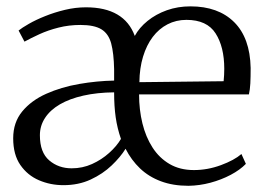

<svg xmlns="http://www.w3.org/2000/svg" viewBox="-20 -573 836 604"><path d="M179.5 9.5Q138.5 9.5 102.5 -6Q66.5 -21.5 44 -54Q21.5 -86.5 21.5 -138Q21.5 -188 50 -222.5Q78.5 -257 125.5 -278Q172.5 -299 228.8 -308.8Q285 -318.5 339 -319.5V-355Q338 -405.5 329.8 -436.2Q321.5 -467 299 -480.8Q276.5 -494.5 233 -494.5Q197 -494.5 164.2 -486.2Q131.5 -478 104.2 -465.5Q77 -453 57 -442L38.5 -477Q49 -485.5 70.8 -498Q92.5 -510.5 121.8 -522.2Q151 -534 184.2 -542Q217.5 -550 250.5 -550Q310.5 -550 349 -527.5Q387.5 -505 404 -460Q418 -486 444.2 -507.2Q470.5 -528.5 505 -540.8Q539.5 -553 579 -553Q666.5 -553 716.5 -503.5Q766.5 -454 768.5 -359.5Q768.5 -330.5 767.5 -310.8Q766.5 -291 763 -276H417.5Q417.5 -228 428 -185Q438.5 -142 459.8 -109Q481 -76 513.5 -57Q546 -38 590 -38Q633 -38 675 -53.5Q717 -69 739.5 -88.5L753.5 -57.5Q735 -38.5 705.8 -23Q676.5 -7.5 642 1.8Q607.5 11 573 11.5Q524 11.5 486 -2.8Q448 -17 420.5 -43.2Q393 -69.5 375 -105Q359 -79 331.2 -52.5Q303.5 -26 265.2 -8.2Q227 9.5 179.5 9.5ZM418.5 -314.5 683.5 -317.5Q684.5 -327.5 685 -337.2Q685.5 -347 685.5 -356.5Q685.5 -425.5 658.2 -468Q631 -510.5 566.5 -510.5Q534 -510.5 507 -496.5Q480 -482.5 460.5 -456.8Q441 -431 430 -394.8Q419 -358.5 418.5 -314.5ZM205.5 -43.5Q239.5 -43.5 269.5 -57Q299.5 -70.5 323.2 -91.8Q347 -113 360.5 -136Q349 -169 344 -203.8Q339 -238.5 339 -282.5Q285.5 -282 242.2 -272.2Q199 -262.5 168.5 -244.8Q138 -227 121.8 -202.2Q105.5 -177.5 105.5 -147.5Q105.5 -93.5 134.8 -68.5Q164 -43.5 205.5 -43.5Z"/></svg>

Font: Merriweather 60pt Light
Style: Regular
Weight: 300
Version: Version 2.100